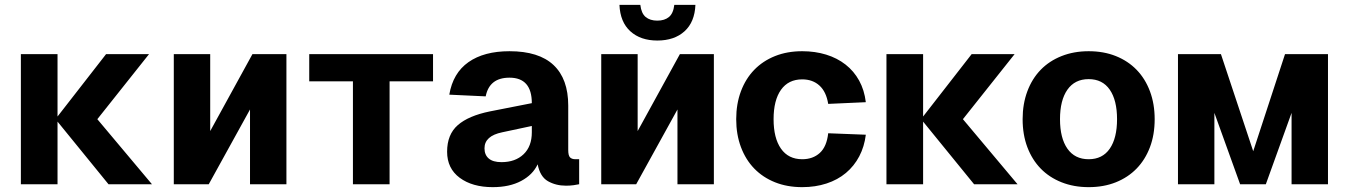

<svg xmlns="http://www.w3.org/2000/svg" viewBox="-20 -759 5557 791"><path d="M427 0 217 -258V0H66V-536H217V-279L417 -536H594L381 -268L606 0Z M696 0V-536H846V-219L1020 -536H1160V0H1010V-308L840 0Z M1434 0V-424H1254V-536H1764V-424H1585V0Z M2010 12Q1926 12 1874 -26.5Q1822 -65 1822 -134Q1822 -205 1866 -243.5Q1910 -282 1998 -300L2171 -334Q2171 -439 2079 -439Q1996 -439 1981 -362L1831 -369Q1846 -458 1910 -503Q1974 -548 2079 -548Q2200 -548 2260.5 -491Q2321 -434 2321 -324V-141Q2321 -118 2328.5 -110.5Q2336 -103 2351 -103H2366V0Q2358 2 2343 4Q2328 6 2312 6Q2270 6 2237.5 -12.5Q2205 -31 2195 -82Q2175 -39 2127 -13.5Q2079 12 2010 12ZM2046 -91Q2103 -91 2137 -123.5Q2171 -156 2171 -214V-240L2049 -214Q1976 -199 1976 -148Q1976 -121 1993.5 -106Q2011 -91 2046 -91Z M2457 0V-536H2607V-219L2781 -536H2921V0H2771V-308L2601 0ZM2688 -592Q2619 -592 2577 -630Q2535 -668 2532 -739H2618Q2622 -704 2640 -689Q2658 -674 2688 -674Q2718 -674 2736 -689Q2754 -704 2758 -739H2845Q2842 -668 2800 -630Q2758 -592 2688 -592Z M3285 12Q3223 12 3173 -8Q3123 -28 3087.5 -64.5Q3052 -101 3032.5 -153Q3013 -205 3013 -268Q3013 -331 3032.5 -383Q3052 -435 3087.5 -471.5Q3123 -508 3173 -528Q3223 -548 3285 -548Q3338 -548 3383.5 -534Q3429 -520 3463.5 -493Q3498 -466 3519.5 -427Q3541 -388 3547 -338L3392 -331Q3384 -381 3356 -406.5Q3328 -432 3285 -432Q3228 -432 3197.5 -389Q3167 -346 3167 -268Q3167 -190 3197.5 -146.5Q3228 -103 3285 -103Q3329 -103 3357.5 -129Q3386 -155 3392 -210L3547 -204Q3541 -155 3520 -115Q3499 -75 3465 -46.5Q3431 -18 3385 -3Q3339 12 3285 12Z M3993 0 3783 -258V0H3632V-536H3783V-279L3983 -536H4160L3947 -268L4172 0Z M4465 12Q4404 12 4353.5 -8Q4303 -28 4267.5 -64.5Q4232 -101 4212.5 -152.5Q4193 -204 4193 -268Q4193 -331 4212.5 -383Q4232 -435 4267.5 -471.5Q4303 -508 4353.5 -528Q4404 -548 4465 -548Q4527 -548 4577 -528Q4627 -508 4662.5 -471.5Q4698 -435 4717.5 -383Q4737 -331 4737 -268Q4737 -204 4717.5 -152.5Q4698 -101 4662.5 -64.5Q4627 -28 4577 -8Q4527 12 4465 12ZM4465 -103Q4522 -103 4552 -146.5Q4582 -190 4582 -268Q4582 -346 4552 -389.5Q4522 -433 4465 -433Q4408 -433 4377.5 -389.5Q4347 -346 4347 -268Q4347 -190 4377.5 -146.5Q4408 -103 4465 -103Z M4833 0V-536H5010L5143 -136L5274 -536H5451V0H5301V-294L5195 0H5089L4983 -294V0Z"/></svg>

Font: Geist
Style: Bold
Weight: 400
Designer: Basement.studio, Andrés Briganti, Mateo Zaragoza
Foundry: Basement.studio, Vercel, Andrés Briganti, Guido Ferreyra, Mateo Zaragoza
Version: Version 1.401